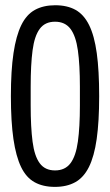

<svg xmlns="http://www.w3.org/2000/svg" viewBox="-20 -719 431 751"><path d="M194.7 12Q148.2 12 115.4 -6.2Q82.5 -24.3 62.5 -65.7Q42.5 -107.1 32.5 -175.3Q22.6 -243.5 22.6 -343Q22.6 -443.1 32.8 -511.2Q43 -579.4 63.3 -620.8Q83.5 -662.2 116.7 -680.4Q149.9 -698.5 195.8 -698.5Q242.8 -698.5 275.4 -680.4Q308.1 -662.2 328.6 -620.8Q349.1 -579.4 358.5 -511.2Q367.9 -443.1 367.9 -343Q367.9 -243.5 358.2 -175.3Q348.5 -107.1 327.8 -65.7Q307 -24.3 274.1 -6.2Q241.1 12 194.7 12ZM195.3 -52.4Q234.5 -52.4 255.7 -80.5Q276.8 -108.5 284.6 -165Q292.5 -221.5 292.5 -306.2V-380.4Q292.5 -466 284.6 -522Q276.8 -578 255.7 -606.1Q234.5 -634.1 195.3 -634.1Q156 -634.1 135.4 -606.1Q114.7 -578 107.4 -522Q100 -466 100 -380.4V-306.2Q100 -221.5 107.4 -165Q114.7 -108.5 135.4 -80.5Q156 -52.4 195.3 -52.4Z"/></svg>

Font: Archivo SemiBold ExtraCondensed
Style: Regular
Weight: 600
Width: 2
Version: Version 2.001